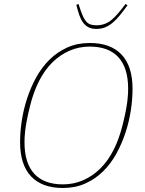

<svg xmlns="http://www.w3.org/2000/svg" viewBox="-20 -924 722 956"><path d="M293 -6Q347 -6 394 -26.5Q441 -47 479.5 -85Q518 -123 546 -178.5Q574 -234 591 -304Q601 -344 606.5 -373Q612 -402 614.5 -423Q617 -444 617.5 -458.5Q618 -473 618 -483Q618 -586 569.5 -639Q521 -692 427 -692Q373 -692 326 -671.5Q279 -651 240.5 -613Q202 -575 174 -519.5Q146 -464 129 -394Q119 -354 113.5 -324.5Q108 -295 105.5 -274Q103 -253 102.5 -239Q102 -225 102 -215Q102 -112 150.5 -59Q199 -6 293 -6ZM293 12Q189 12 134.5 -46Q80 -104 80 -216Q80 -267 88.5 -323Q97 -379 115 -434Q133 -489 160.5 -539Q188 -589 226.5 -627Q265 -665 315 -687.5Q365 -710 427 -710Q531 -710 585.5 -652Q640 -594 640 -482Q640 -431 631.5 -375Q623 -319 605 -264Q587 -209 559.5 -159Q532 -109 493.5 -71Q455 -33 405 -10.5Q355 12 293 12ZM460 -780Q436 -780 420 -788.5Q404 -797 393 -812.5Q382 -828 374.5 -850Q367 -872 360 -900L371 -904L380 -877Q388 -853 395.5 -838Q403 -823 412 -814Q421 -805 433 -801.5Q445 -798 461 -798Q494 -798 521 -814.5Q548 -831 584 -877L605 -904L615 -898Q595 -870 577 -848Q559 -826 541 -811Q523 -796 503.5 -788Q484 -780 460 -780Z"/></svg>

Font: IBM Plex Serif Thin
Style: Italic
Weight: 100
Italic angle: -14°
Designer: Mike Abbink, Paul van der Laan, Pieter van Rosmalen
Foundry: Bold Monday
Version: Version 3.001